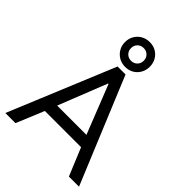

<svg xmlns="http://www.w3.org/2000/svg" viewBox="-274 -1104 1231 1231"><g transform="rotate(45 342.0 -488.5)"><path d="M7.8 0 305.7 -719.7H377.9L675.8 0H584L495.1 -214.8L483.4 -246.1L343.8 -599.6H339.8L200.2 -246.1L188.5 -214.8L99.6 0ZM146.5 -188.5V-268.6H537.1V-188.5ZM341.8 -752Q309.6 -752 283.9 -766.8Q258.3 -781.7 243.4 -807.1Q228.5 -832.5 228.5 -864.3Q228.5 -896.5 243.4 -921.9Q258.3 -947.3 283.9 -961.9Q309.6 -976.6 341.8 -976.6Q374 -976.6 399.2 -961.9Q424.3 -947.3 438.7 -921.9Q453.1 -896.5 453.1 -864.3Q453.1 -832.5 438.7 -807.1Q424.3 -781.7 399.2 -766.8Q374 -752 341.8 -752ZM340.8 -806.6Q365.7 -806.6 382.1 -823Q398.4 -839.4 398.4 -864.3Q398.4 -889.2 382.1 -905.5Q365.7 -921.9 340.8 -921.9Q315.9 -921.9 299.6 -905.5Q283.2 -889.2 283.2 -864.3Q283.2 -839.4 299.6 -823Q315.9 -806.6 340.8 -806.6Z"/></g></svg>

Font: Reddit Sans
Style: Regular
Weight: 400
Designer: Stephen Hutchings
Foundry: Reddit
Version: Version 1.014